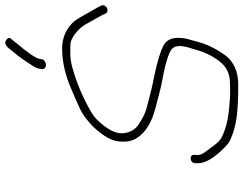

<svg xmlns="http://www.w3.org/2000/svg" viewBox="-114 -772 889 700"><g transform="rotate(-90 330.0 -422.5)"><path d="M463.5 -714 464.8 -722C466.9 -735.7 486.7 -764.7 524.1 -809L536.1 -824C544.7 -831.7 542.5 -839 529.7 -845.9C523.6 -849.2 516.1 -846.9 507.3 -839L495.3 -824C469.3 -794.4 454.1 -769.9 436.9 -743C432.6 -736.3 429.9 -729.3 428.8 -722L427.5 -714C426.2 -705.8 432.5 -699 442.5 -699C452.5 -699 462.2 -705.8 463.5 -714ZM84.5 -155 84.6 -143C83.9 -98.5 150.4 -36.8 161.9 -31C217.9 -1.7 280.8 2 374.1 2C418.4 2 454.7 -16.1 474.6 -41C500.3 -76.1 517.2 -109.2 525.4 -140.2C531.2 -161.8 535.2 -176.2 537.5 -183.3C539.7 -190.4 540.9 -198.7 541.1 -208C543 -230.8 538.2 -248.4 526.5 -261C512.2 -276.3 463.3 -292.1 380.7 -308.5C347.8 -315 330.3 -321.1 297.5 -328.8C262.2 -337 241.8 -350.8 221.6 -364C206 -376.6 196.9 -392.9 194.4 -413C189.3 -442.1 206.8 -476.6 247 -516.6C263.5 -533 334.4 -570.7 395.4 -591C415.4 -597.7 451 -610 480.9 -610C525.3 -610 525.2 -612.6 553.8 -594.6C574.4 -579.1 586 -564.9 597.5 -542.1C603.8 -529.6 625.9 -494 630.3 -481C639.6 -465.2 667 -480.5 658.9 -497.8C654.8 -506.3 650.7 -514.1 646.6 -521C634.3 -541.9 616.3 -575.3 607.2 -588.7C591.1 -612.2 555.9 -640 502.2 -640C456.3 -640 408.2 -629.3 357.9 -608C328.3 -595.4 317.9 -590.7 281.4 -574.3C261.2 -564.4 241.3 -549.4 219.7 -529C181.8 -489.5 163 -454.8 163.3 -425C161.6 -403.3 165.7 -384.7 175.4 -369C195.3 -336.8 230.8 -313.1 292 -298C317.2 -291.8 338.9 -285.1 367 -279C443.8 -265.1 488.9 -251.8 502 -239C514.3 -226.8 514.8 -204 503.6 -170.5C501.7 -164.8 500 -159 498.3 -153C488.8 -117.7 472.9 -85.7 448.2 -57C429.7 -37.7 405.6 -28 375.8 -28C357.9 -28 339.1 -26.7 321.2 -28C262.1 -32.2 220.6 -37.3 177.1 -59C167.8 -64.4 157.7 -74.6 146.9 -89.5C136.1 -104.5 128.2 -115.2 123.2 -121.5C118.2 -127.8 115.2 -136.3 114.2 -147L115.1 -159C115 -178.7 84.3 -173.7 84.5 -155Z"/></g></svg>

Font: MewTooHand
Style: WideIta
Weight: 400
Designer: Mew Too, Robert Jablonski
Version: Version 0.77